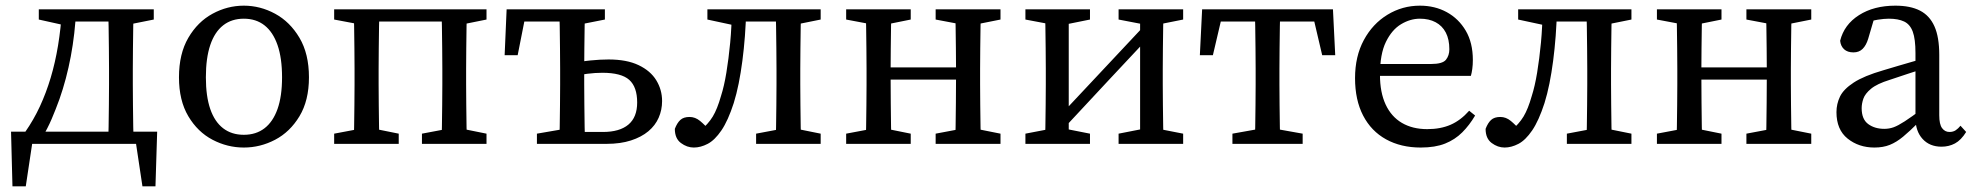

<svg xmlns="http://www.w3.org/2000/svg" viewBox="-20 -508 6969 678"><path d="M503 0H51L100 -43L71 150H24L19 -43H535L529 150H483L454 -43ZM362 0Q363 -23 363.5 -60Q364 -97 364.5 -137.5Q365 -178 365 -210V-265Q365 -297 364.5 -337.5Q364 -378 363.5 -415.5Q363 -453 362 -475H452Q451 -453 450.5 -415.5Q450 -378 449.5 -337.5Q449 -297 449 -265V-210Q449 -178 449.5 -137.5Q450 -97 450.5 -60Q451 -23 452 0ZM117 -439V-475H221V-419H207ZM408 -419V-475H523V-439L423 -419ZM69 -42Q99 -85 121 -132.5Q143 -180 159 -233.5Q175 -287 185 -347.5Q195 -408 199 -475H249Q245 -389 230 -309Q215 -229 190 -158Q177 -122 162.5 -88Q148 -54 129 -23V-8ZM221 -432V-475H406V-432Z M841 13Q783 13 730.5 -14.5Q678 -42 645 -97.5Q612 -153 612 -235Q612 -318 645 -374.5Q678 -431 730.5 -459.5Q783 -488 841 -488Q899 -488 951.5 -459.5Q1004 -431 1037.5 -374.5Q1071 -318 1071 -235Q1071 -153 1037.5 -97.5Q1004 -42 951.5 -14.5Q899 13 841 13ZM841 -32Q884 -32 914 -55Q944 -78 960 -123Q976 -168 976 -235Q976 -303 960 -349Q944 -395 914 -418.5Q884 -442 841 -442Q798 -442 768 -418.5Q738 -395 722.5 -349Q707 -303 707 -235Q707 -168 722.5 -123Q738 -78 768 -55Q798 -32 841 -32Z M1229 0Q1230 -23 1230.5 -60Q1231 -97 1231.5 -137.5Q1232 -178 1232 -210V-265Q1232 -297 1231.5 -337.5Q1231 -378 1230.5 -415.5Q1230 -453 1229 -475H1320Q1319 -453 1318.5 -415.5Q1318 -378 1317.5 -337.5Q1317 -297 1317 -265V-210Q1317 -178 1317.5 -137.5Q1318 -97 1318.5 -60Q1319 -23 1320 0ZM1539 0Q1540 -23 1540.5 -60Q1541 -97 1541.5 -137.5Q1542 -178 1542 -210V-265Q1542 -297 1541.5 -337.5Q1541 -378 1540.5 -415.5Q1540 -453 1539 -475H1629Q1628 -453 1627.5 -415.5Q1627 -378 1626.5 -337.5Q1626 -297 1626 -265V-210Q1626 -178 1626.5 -137.5Q1627 -97 1627.5 -60Q1628 -23 1629 0ZM1160 0V-36L1266 -56H1289L1388 -36V0ZM1470 0V-36L1576 -56H1599L1698 -36V0ZM1160 -439V-475H1274V-419H1266ZM1584 -419V-475H1698V-439L1599 -419ZM1274 -432V-475H1584V-432Z M2002 0V-42H2109Q2168 -42 2199 -68Q2230 -94 2230 -146Q2230 -201 2202 -226Q2174 -251 2107 -251Q2082 -251 2054 -247.5Q2026 -244 2001 -238V-284Q2030 -291 2064.5 -294.5Q2099 -298 2129 -298Q2193 -298 2235 -278Q2277 -258 2297.5 -224.5Q2318 -191 2318 -151Q2318 -120 2306 -92.5Q2294 -65 2269.5 -44.5Q2245 -24 2208 -12Q2171 0 2122 0ZM1955 0Q1956 -23 1956.5 -60Q1957 -97 1957.5 -137.5Q1958 -178 1958 -210V-265Q1958 -297 1957.5 -337.5Q1957 -378 1956.5 -415.5Q1956 -453 1955 -475H2046Q2045 -453 2044.5 -415.5Q2044 -378 2043.5 -337.5Q2043 -297 2043 -265V-210Q2043 -178 2043.5 -137.5Q2044 -97 2044.5 -60Q2045 -23 2046 0ZM1762 -313 1769 -475H2001V-432H1795L1840 -475L1808 -313ZM1876 0V-36L1992 -56H2001V0ZM2001 -419V-475H2116V-439L2015 -419Z M2430 13Q2406 13 2384.5 -3Q2363 -19 2363 -53Q2371 -74 2382.5 -84.5Q2394 -95 2415 -95Q2435 -95 2452 -81Q2469 -67 2487 -46V-32H2452V-46Q2481 -70 2497 -96.5Q2513 -123 2526 -169Q2537 -203 2545 -251.5Q2553 -300 2558.5 -357.5Q2564 -415 2564 -475H2615Q2614 -427 2610.5 -381Q2607 -335 2601.5 -293Q2596 -251 2588.5 -213.5Q2581 -176 2571 -144Q2551 -82 2527.5 -47.5Q2504 -13 2479 0Q2454 13 2430 13ZM2478 -439V-475H2584V-419H2571ZM2584 -432V-475H2764V-432ZM2650 0V-36L2756 -56H2779L2878 -36V0ZM2719 0Q2720 -23 2720.5 -60Q2721 -97 2721.5 -137.5Q2722 -178 2722 -210V-265Q2722 -297 2721.5 -337.5Q2721 -378 2720.5 -415.5Q2720 -453 2719 -475H2809Q2808 -453 2807.5 -415.5Q2807 -378 2806.5 -337.5Q2806 -297 2806 -265V-210Q2806 -178 2806.5 -137.5Q2807 -97 2807.5 -60Q2808 -23 2809 0ZM2764 -419V-475H2878V-439L2779 -419Z M3037 0Q3038 -23 3038.5 -60Q3039 -97 3039.5 -137.5Q3040 -178 3040 -210V-265Q3040 -297 3039.5 -337.5Q3039 -378 3038.5 -415.5Q3038 -453 3037 -475H3128Q3127 -453 3126.5 -415.5Q3126 -378 3125.5 -337.5Q3125 -297 3125 -265V-235Q3125 -191 3125.5 -145Q3126 -99 3126.5 -61Q3127 -23 3128 0ZM3353 0Q3354 -23 3354.5 -61Q3355 -99 3355.5 -145Q3356 -191 3356 -235V-265Q3356 -297 3355.5 -337.5Q3355 -378 3354.5 -415.5Q3354 -453 3353 -475H3444Q3443 -453 3442.5 -415.5Q3442 -378 3441.5 -337.5Q3441 -297 3441 -265V-210Q3441 -178 3441.5 -137.5Q3442 -97 3442.5 -60Q3443 -23 3444 0ZM2968 0V-36L3074 -56H3097L3196 -36V0ZM2968 -439V-475H3196V-439L3097 -419H3074ZM3284 0V-36L3390 -56H3413L3513 -36V0ZM3284 -439V-475H3513V-439L3413 -419H3390ZM3082 -227V-270H3398V-227Z M3601 0V-36L3705 -56H3728L3829 -36V0ZM3930 0V-36L4032 -56H4056L4158 -36V0ZM3670 0Q3671 -23 3671.5 -60Q3672 -97 3672.5 -137.5Q3673 -178 3673 -210V-265Q3673 -297 3672.5 -337.5Q3672 -378 3671.5 -415.5Q3671 -453 3670 -475H3754V0ZM3720 -37 3677 -57H3683L3864 -250L4045 -443L4081 -417H4075L3897 -227ZM4006 0V-475H4089Q4088 -453 4087.5 -415.5Q4087 -378 4086.5 -337.5Q4086 -297 4086 -265V-210Q4086 -178 4086.5 -137.5Q4087 -97 4087.5 -60Q4088 -23 4089 0ZM3601 -439V-475H3829V-439L3730 -419H3707ZM3930 -439V-475H4158V-439L4058 -419H4034Z M4217 -313 4225 -475H4687L4695 -313H4649L4611 -475L4662 -432H4250L4301 -475L4263 -313ZM4332 0V-36L4444 -56H4468L4580 -36V0ZM4411 0Q4412 -23 4412.5 -60Q4413 -97 4413.5 -137.5Q4414 -178 4414 -210V-265Q4414 -297 4413.5 -337.5Q4413 -378 4412.5 -415.5Q4412 -453 4411 -475H4501Q4500 -453 4499.5 -415.5Q4499 -378 4498.5 -337.5Q4498 -297 4498 -265V-210Q4498 -178 4498.5 -137.5Q4499 -97 4499.5 -60Q4500 -23 4501 0Z M4997 13Q4927 13 4874.5 -16Q4822 -45 4793.5 -100Q4765 -155 4765 -232Q4765 -309 4796 -366.5Q4827 -424 4879.5 -456Q4932 -488 4994 -488Q5047 -488 5089 -465Q5131 -442 5156 -399.5Q5181 -357 5181 -296Q5181 -279 5179 -264.5Q5177 -250 5174 -240H4804V-282H5033Q5074 -282 5086 -297Q5098 -312 5098 -334Q5098 -369 5085.5 -393Q5073 -417 5049.5 -429.5Q5026 -442 4994 -442Q4960 -442 4927.5 -422.5Q4895 -403 4874 -360Q4853 -317 4853 -244Q4853 -182 4873 -139Q4893 -96 4930.5 -74Q4968 -52 5020 -52Q5067 -52 5102.5 -67.5Q5138 -83 5168 -117L5189 -100Q5169 -66 5143.5 -40.5Q5118 -15 5083 -1Q5048 13 4997 13Z M5293 13Q5269 13 5247.5 -3Q5226 -19 5226 -53Q5234 -74 5245.5 -84.5Q5257 -95 5278 -95Q5298 -95 5315 -81Q5332 -67 5350 -46V-32H5315V-46Q5344 -70 5360 -96.5Q5376 -123 5389 -169Q5400 -203 5408 -251.5Q5416 -300 5421.5 -357.5Q5427 -415 5427 -475H5478Q5477 -427 5473.5 -381Q5470 -335 5464.5 -293Q5459 -251 5451.5 -213.5Q5444 -176 5434 -144Q5414 -82 5390.5 -47.5Q5367 -13 5342 0Q5317 13 5293 13ZM5341 -439V-475H5447V-419H5434ZM5447 -432V-475H5627V-432ZM5513 0V-36L5619 -56H5642L5741 -36V0ZM5582 0Q5583 -23 5583.5 -60Q5584 -97 5584.5 -137.5Q5585 -178 5585 -210V-265Q5585 -297 5584.5 -337.5Q5584 -378 5583.5 -415.5Q5583 -453 5582 -475H5672Q5671 -453 5670.5 -415.5Q5670 -378 5669.5 -337.5Q5669 -297 5669 -265V-210Q5669 -178 5669.5 -137.5Q5670 -97 5670.5 -60Q5671 -23 5672 0ZM5627 -419V-475H5741V-439L5642 -419Z M5900 0Q5901 -23 5901.5 -60Q5902 -97 5902.5 -137.5Q5903 -178 5903 -210V-265Q5903 -297 5902.5 -337.5Q5902 -378 5901.5 -415.5Q5901 -453 5900 -475H5991Q5990 -453 5989.5 -415.5Q5989 -378 5988.5 -337.5Q5988 -297 5988 -265V-235Q5988 -191 5988.5 -145Q5989 -99 5989.5 -61Q5990 -23 5991 0ZM6216 0Q6217 -23 6217.5 -61Q6218 -99 6218.5 -145Q6219 -191 6219 -235V-265Q6219 -297 6218.5 -337.5Q6218 -378 6217.5 -415.5Q6217 -453 6216 -475H6307Q6306 -453 6305.5 -415.5Q6305 -378 6304.5 -337.5Q6304 -297 6304 -265V-210Q6304 -178 6304.5 -137.5Q6305 -97 6305.5 -60Q6306 -23 6307 0ZM5831 0V-36L5937 -56H5960L6059 -36V0ZM5831 -439V-475H6059V-439L5960 -419H5937ZM6147 0V-36L6253 -56H6276L6376 -36V0ZM6147 -439V-475H6376V-439L6276 -419H6253ZM5945 -227V-270H6261V-227Z M6599 13Q6544 13 6504.5 -18.5Q6465 -50 6465 -112Q6465 -141 6477.5 -167Q6490 -193 6526 -216.5Q6562 -240 6631 -260Q6657 -268 6683 -275.5Q6709 -283 6734.5 -290.5Q6760 -298 6786 -305V-269Q6752 -259 6719 -248Q6686 -237 6653 -226Q6608 -212 6587 -194.5Q6566 -177 6560 -159.5Q6554 -142 6554 -126Q6554 -87 6577 -70Q6600 -53 6634 -53Q6651 -53 6666.5 -58.5Q6682 -64 6706 -79.5Q6730 -95 6770 -125L6784 -75H6754Q6724 -45 6700.5 -25.5Q6677 -6 6653.5 3.5Q6630 13 6599 13ZM6836 10Q6794 10 6769 -17.5Q6744 -45 6744 -91V-96V-321Q6744 -370 6734.5 -396Q6725 -422 6704 -432Q6683 -442 6650 -442Q6633 -442 6611 -438.5Q6589 -435 6560 -424L6602 -456L6577 -371Q6570 -348 6557.5 -335.5Q6545 -323 6525 -323Q6504 -323 6492 -334Q6480 -345 6478 -364Q6492 -421 6544.5 -454.5Q6597 -488 6673 -488Q6726 -488 6760 -470.5Q6794 -453 6811 -415Q6828 -377 6828 -314V-101Q6828 -69 6838 -55.5Q6848 -42 6864 -42Q6877 -42 6886 -48Q6895 -54 6903 -64L6923 -42Q6905 -13 6883.5 -1.5Q6862 10 6836 10Z"/></svg>

Font: Source Serif 4 Variable
Style: Regular
Weight: 400
Designer: Frank Grießhammer
Foundry: Adobe
Version: Version 4.005;hotconv 1.1.0;makeotfexe 2.6.0